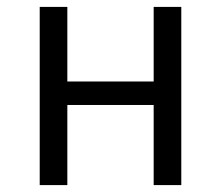

<svg xmlns="http://www.w3.org/2000/svg" viewBox="-20 -536 640 556"><path d="M95 0H175V-232H425V0H505V-516H425V-300H175V-516H95Z"/></svg>

Font: IBM Mono
Style: Regular
Weight: 400
Monospace: yes
Designer: Mike Abbink, Paul van der Laan, Pieter van Rosmalen
Foundry: Bold Monday
Version: Version 2.3